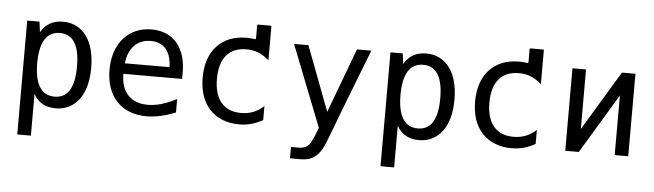

<svg xmlns="http://www.w3.org/2000/svg" viewBox="-51 -857 4316 1268"><g transform="rotate(5 2107.0 -222.5)"><path d="M183.1 208V-68.8Q227.5 14.2 330.1 14.2Q378.4 14.2 417.5 -5.4Q456.5 -24.9 484.4 -62Q512.2 -99.1 526.6 -152.3Q541 -205.6 541 -272.5Q541 -339.4 526.6 -392.8Q512.2 -446.3 484.4 -483.4Q456.5 -521 417.7 -540.5Q378.9 -560.1 330.6 -560.1Q229.5 -560.1 183.1 -477.1L174.3 -546.9H92.8V208ZM183.1 -272.9Q183.1 -377.4 216.6 -430.7Q250 -483.9 315.9 -483.9Q446.8 -483.9 446.8 -272.9Q446.8 -62 315.9 -62Q250 -62 216.6 -115.2Q183.1 -168.5 183.1 -272.9Z M1124.5 -27.8V-117.2Q1071.3 -89.4 1024.4 -75.7Q977.5 -62 934.1 -62Q892.1 -62 859.1 -74.5Q826.2 -86.9 803.2 -110.8Q756.3 -160.2 756.3 -249V-252H1145.5V-295.9Q1145.5 -356.9 1130.1 -406Q1114.7 -455.1 1085.4 -489.3Q1055.7 -523.9 1013.2 -542Q970.7 -560.1 917 -560.1Q860.4 -560.1 813.5 -540Q766.6 -520 732.9 -481.9Q698.7 -443.4 680.7 -389.9Q662.6 -336.4 662.6 -271Q662.6 -205.1 680.9 -152.3Q699.2 -99.6 734.4 -62.5Q769.5 -24.9 819.8 -5.4Q870.1 14.2 932.6 14.2Q1020.5 14.2 1124.5 -27.8ZM918 -483.9Q983.4 -483.9 1018.8 -441.7Q1054.2 -399.4 1055.7 -322.3L759.8 -321.8Q768.1 -398.9 809.8 -441.4Q851.6 -483.9 918 -483.9Z M1351.6 -483.9Q1423.3 -560.1 1548.8 -560.1Q1562.5 -560.1 1574.7 -558.8Q1586.9 -557.6 1600.6 -555.7H1602.5Q1608.4 -555.7 1608.4 -562V-648.4Q1608.4 -653.3 1613.3 -653.3H1697.8Q1702.6 -653.3 1702.6 -648.4V-423.8Q1668 -455.1 1631.8 -469.5Q1595.7 -483.9 1552.2 -483.9Q1465.3 -483.9 1419.9 -429.4Q1374.5 -375 1374.5 -272.9Q1374.5 -170.9 1420.2 -116.5Q1465.8 -62 1552.7 -62Q1640.6 -62 1702.6 -121.1V-27.8Q1663.6 -5.9 1626 4.2Q1588.4 14.2 1546.4 14.2Q1485.4 14.2 1436 -5.4Q1386.7 -24.9 1351.6 -62Q1316.4 -99.1 1298.1 -152.6Q1279.8 -206.1 1279.8 -272.9Q1279.8 -339.8 1298.1 -393.3Q1316.4 -446.8 1351.6 -483.9Z M1973.1 208Q2020.5 208 2052.7 189Q2085 169.9 2107.4 131.8Q2118.7 113.3 2133.3 77.1L2172.9 -25.4L2184.6 -56.6Q2189.9 -71.3 2192.4 -77.6L2198.7 -94.2Q2200.2 -100.1 2205.6 -112.3L2215.3 -137.7Q2220.2 -152.3 2230 -175.8L2374 -546.9H2278.8L2119.1 -119.1L1957 -546.9H1861.8L2073.2 -8.8Q2052.2 47.4 2040.5 71.3Q2027.8 98.1 2016.1 109.9Q1993.2 132.8 1954.1 132.8H1900.9V208Z M2591.3 208V-68.8Q2635.7 14.2 2738.3 14.2Q2786.6 14.2 2825.7 -5.4Q2864.7 -24.9 2892.6 -62Q2920.4 -99.1 2934.8 -152.3Q2949.2 -205.6 2949.2 -272.5Q2949.2 -339.4 2934.8 -392.8Q2920.4 -446.3 2892.6 -483.4Q2864.7 -521 2825.9 -540.5Q2787.1 -560.1 2738.8 -560.1Q2637.7 -560.1 2591.3 -477.1L2582.5 -546.9H2501V208ZM2591.3 -272.9Q2591.3 -377.4 2624.8 -430.7Q2658.2 -483.9 2724.1 -483.9Q2855 -483.9 2855 -272.9Q2855 -62 2724.1 -62Q2658.2 -62 2624.8 -115.2Q2591.3 -168.5 2591.3 -272.9Z M3157.7 -483.9Q3229.5 -560.1 3355 -560.1Q3368.7 -560.1 3380.9 -558.8Q3393.1 -557.6 3406.7 -555.7H3408.7Q3414.6 -555.7 3414.6 -562V-648.4Q3414.6 -653.3 3419.4 -653.3H3503.9Q3508.8 -653.3 3508.8 -648.4V-423.8Q3474.1 -455.1 3438 -469.5Q3401.9 -483.9 3358.4 -483.9Q3271.5 -483.9 3226.1 -429.4Q3180.7 -375 3180.7 -272.9Q3180.7 -170.9 3226.3 -116.5Q3272 -62 3358.9 -62Q3446.8 -62 3508.8 -121.1V-27.8Q3469.7 -5.9 3432.1 4.2Q3394.5 14.2 3352.5 14.2Q3291.5 14.2 3242.2 -5.4Q3192.9 -24.9 3157.7 -62Q3122.6 -99.1 3104.2 -152.6Q3085.9 -206.1 3085.9 -272.9Q3085.9 -339.8 3104.2 -393.3Q3122.6 -446.8 3157.7 -483.9Z M3797.4 0 4035.2 -395V0H4125V-546.9H4035.2L3797.4 -151.9V-546.9H3707.5V0Z"/></g></svg>

Font: Hack Dev
Style: Regular
Weight: 400
Designer: Christopher Simpkins
Foundry: Christopher Simpkins
Version: Version 2.0315